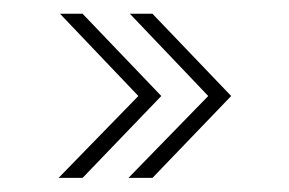

<svg xmlns="http://www.w3.org/2000/svg" viewBox="-20 -404 410 272"><path d="M162 -152 275 -268 164 -384.5H196L307.5 -268L196 -152ZM63 -152 176 -268 65 -384.5H97L208.5 -268L97 -152Z"/></svg>

Font: Imbue 24pt Light
Style: Regular
Weight: 300
Designer: Tyler Finck
Foundry: Etcetera Type Company
Version: Version 1.102